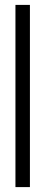

<svg xmlns="http://www.w3.org/2000/svg" viewBox="-20 -763 185 783"><path d="M43 0V-743H102V0Z"/></svg>

Font: Saira Ultra Condensed
Style: Regular
Weight: 400
Width: 1
Designer: Hector Gatti with collaboration of the Omnibus-Type team
Foundry: Omnibus-Type
Version: Version 1.001; ttfautohint (v1.8)